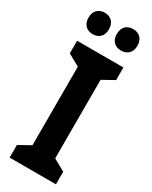

<svg xmlns="http://www.w3.org/2000/svg" viewBox="-234 -966 804 1016"><g transform="rotate(30 168.5 -458.0)"><path d="M18 -850C18 -808 45 -785 80 -785C117 -785 143 -808 143 -850C143 -893 117 -916 80 -916C45 -916 18 -894 18 -850ZM191 -850C191 -808 216 -785 254 -785C291 -785 317 -808 317 -850C317 -893 291 -916 254 -916C217 -916 191 -894 191 -850ZM310 0V-77L238 -117V-597L310 -637V-714H27V-637L99 -597V-117L27 -77V0Z"/></g></svg>

Font: Noto Sans Gujarati UI Condensed
Style: Bold
Weight: 700
Width: 3
Designer: Jelle Bosma - Monotype Design Team, Universal Thirst
Foundry: Monotype Imaging Inc.
Version: Version 2.106